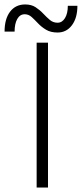

<svg xmlns="http://www.w3.org/2000/svg" viewBox="-110 -842 367 862"><path d="M3 -822Q31 -822 50 -809.5Q69 -797 84 -781Q99 -765 113.8 -752.5Q128.5 -740 148.5 -740Q169 -740 181.8 -760.8Q194.5 -781.5 194.5 -816H237.5Q237.5 -761.5 213 -728.8Q188.5 -696 148.5 -696Q117.5 -696 96.8 -708.5Q76 -721 61 -737Q46 -753 32.2 -765.5Q18.5 -778 1 -778Q-20.5 -778 -32.5 -756.8Q-44.5 -735.5 -44.5 -700H-89.5Q-89.5 -757 -64.8 -789.5Q-40 -822 3 -822ZM54.5 -650.5H105.5V0H54.5Z"/></svg>

Font: Overused Grotesk Light
Style: Regular
Weight: 300
Version: Version 0.004